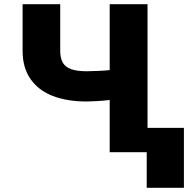

<svg xmlns="http://www.w3.org/2000/svg" viewBox="-20 -727 898 917"><path d="M267.6 -707V-484.4Q267.6 -449.2 279.8 -428Q292 -406.7 319.6 -396.7Q347.2 -386.7 394.5 -386.7Q413.1 -386.7 446 -388.2Q479 -389.6 503.9 -392.1V-707H684.6V-116.2H858.4V169.9H680.7V0H503.9V-249.5Q477.5 -246.1 442.6 -244.1Q407.7 -242.2 394.5 -242.2Q300.8 -242.2 231.9 -268.8Q163.1 -295.4 125.5 -349.9Q87.9 -404.3 87.9 -484.4V-707Z"/></svg>

Font: Pretendard GOV Black
Style: Regular
Weight: 900
Designer: Base glyphs from Inter by Rasmus Andersson; Hangeul glyphs from Noto Sans CJK(Source Han Sans) by Jang Soo-young and Kan
Foundry: Kil Hyung-jin
Version: Version 1.309